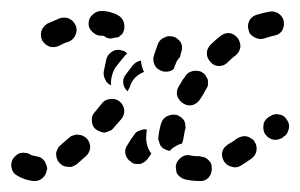

<svg xmlns="http://www.w3.org/2000/svg" viewBox="-22 -307 545 349"><path d="M357 16Q363 9 363 0Q363 -4 362 -9Q360 -13 357 -16Q354 -19 350 -21Q345 -22 341 -23Q332 -23 326 -24Q317 -27 309 -22Q301 -17 298 -8Q297 -4 298 0Q298 5 300 9Q303 13 306 15Q310 18 314 19Q327 22 341 22Q350 23 357 16ZM55 17Q62 11 63 2Q64 0 64 -1Q63 -3 63 -5Q61 -9 60 -13Q57 -17 53 -20Q49 -22 44 -23Q37 -24 33 -26Q29 -29 24 -29Q20 -30 16 -29Q11 -28 8 -25Q4 -22 2 -19Q-3 -11 -1 -2Q1 8 9 12Q22 20 38 22Q48 23 55 17ZM444 -32Q446 -41 441 -49Q439 -53 435 -55Q431 -58 427 -59Q422 -60 418 -59Q414 -58 410 -56Q401 -49 393 -45Q389 -42 386 -39Q383 -35 382 -31Q381 -26 382 -22Q383 -18 385 -14Q390 -6 399 -4Q408 -1 416 -6Q424 -11 434 -18Q442 -23 444 -32ZM142 -39Q142 -48 136 -55Q133 -58 129 -60Q125 -62 120 -62Q116 -63 112 -61Q107 -60 104 -57Q96 -50 89 -44Q85 -41 83 -37Q81 -33 80 -29Q80 -24 81 -20Q82 -16 85 -12Q88 -9 92 -6Q96 -4 100 -4Q105 -3 109 -4Q113 -6 117 -8Q125 -15 134 -23Q141 -29 142 -39ZM245 -45Q247 -36 253 -28Q253 -28 253 -28Q250 -23 247 -19Q244 -15 241 -13Q237 -10 233 -9Q228 -9 224 -9Q219 -10 216 -13Q208 -18 206 -27Q204 -36 210 -44Q215 -53 222 -62Q224 -66 228 -68Q232 -70 236 -71Q238 -72 241 -72Q243 -72 245 -71Q244 -66 244 -61Q243 -53 245 -45ZM277 -36Q273 -38 270 -42Q268 -45 267 -50Q265 -54 266 -58Q267 -70 271 -83Q274 -92 282 -96Q291 -100 300 -98Q304 -96 307 -94Q311 -91 313 -87Q315 -83 315 -78Q316 -74 314 -70Q312 -60 311 -53Q310 -51 310 -49Q309 -48 309 -46Q303 -45 297 -41Q291 -38 287 -33Q286 -33 286 -33Q286 -33 285 -33Q281 -34 277 -36ZM500 -65Q502 -69 503 -73Q504 -78 503 -82Q502 -86 499 -90Q494 -98 485 -99Q476 -101 468 -95L466 -94Q462 -91 460 -88Q457 -84 457 -79Q456 -75 457 -71Q458 -66 460 -63Q466 -55 475 -53Q484 -52 492 -57L494 -59Q498 -61 500 -65ZM204 -106Q203 -116 196 -122Q189 -128 180 -127Q170 -127 164 -120Q157 -111 151 -104Q144 -97 145 -88Q145 -78 152 -72Q156 -69 160 -68Q164 -66 168 -66Q173 -67 177 -69Q181 -70 184 -74Q191 -82 198 -90Q204 -97 204 -106ZM303 -150Q298 -142 300 -133Q303 -124 311 -119Q319 -114 328 -116Q337 -119 342 -127Q345 -132 349 -138Q350 -141 352 -144Q355 -148 356 -152Q356 -157 356 -161Q355 -165 352 -169Q350 -173 346 -175Q342 -178 338 -178Q333 -179 329 -178Q325 -177 321 -175Q317 -172 315 -169Q313 -165 310 -162Q307 -156 303 -150ZM222 -164Q228 -171 237 -175Q238 -176 240 -176Q239 -178 238 -180Q235 -188 234 -197Q230 -196 226 -194Q223 -192 220 -189L207 -172Q201 -165 202 -156Q203 -147 210 -141L213 -147L214 -149Q216 -157 222 -164ZM171 -198Q173 -207 180 -212Q188 -218 197 -216Q200 -215 204 -214Q207 -212 209 -210Q205 -206 202 -202L189 -186Q184 -179 182 -171Q179 -162 180 -152Q180 -152 180 -152Q172 -155 169 -163Q165 -171 167 -179Q169 -189 171 -198ZM259 -189Q255 -198 258 -207L265 -227Q268 -235 277 -239Q285 -243 294 -240Q298 -239 301 -236Q305 -233 307 -229Q309 -225 309 -220Q309 -216 307 -211L305 -203Q299 -197 297 -190Q295 -186 294 -182Q290 -178 284 -177Q277 -176 272 -178Q263 -181 259 -189ZM354 -210Q354 -201 361 -194Q367 -187 376 -187Q386 -187 392 -194Q399 -201 407 -207Q414 -213 415 -222Q415 -232 409 -239Q403 -246 394 -247Q385 -247 378 -241Q369 -234 361 -226Q354 -219 354 -210ZM102 -231Q111 -234 115 -243Q119 -251 116 -260Q114 -264 111 -268Q108 -271 104 -273Q100 -275 96 -275Q91 -275 87 -274Q78 -270 71 -267Q67 -265 64 -264Q56 -259 53 -250Q51 -241 55 -233Q60 -225 69 -222Q78 -220 86 -224Q87 -225 90 -226Q95 -229 102 -231ZM431 -269Q427 -260 430 -252Q431 -247 434 -244Q437 -241 441 -239Q445 -237 450 -236Q454 -236 458 -237Q467 -240 475 -242Q484 -243 490 -250Q495 -258 494 -267Q493 -276 485 -282Q478 -287 469 -286Q457 -284 444 -280Q435 -277 431 -269ZM164 -242H162Q153 -242 146 -249Q139 -255 139 -264Q139 -274 146 -280Q153 -287 162 -287H163Q173 -287 181 -284Q189 -282 196 -277Q203 -271 204 -262Q205 -252 200 -245Q198 -243 196 -242Q195 -240 192 -239Q188 -239 184 -238Q181 -237 179 -237Q176 -237 173 -238Q170 -239 168 -241Q167 -242 164 -242Z"/></svg>

Font: FRB American Cursive Dashed Extrabold
Style: Bold Italic
Weight: 800
Italic angle: -25°
Version: Version 2.0;Modular Font Editor K font №1